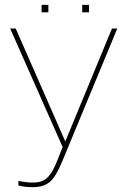

<svg xmlns="http://www.w3.org/2000/svg" viewBox="-20 -612 529 794"><path d="M199 91Q204 81 210.5 67Q217 53 239 -4L22 -494H45L250 -27L443 -494H465L238 54Q210 122 184 142Q158 162 117 162Q101 162 86 160.5Q71 159 56 155V136Q70 139 85.5 141Q101 143 117 143Q146 143 164.5 131.5Q183 120 199 91ZM348 -592V-561H320V-592ZM180 -592V-561H152V-592Z"/></svg>

Font: Blinker Thin
Style: Regular
Weight: 100
Designer: Juergen Huber
Foundry: supertype
Version: Version 1.017;hotconv 1.0.117;makeotfexe 2.5.65602